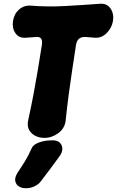

<svg xmlns="http://www.w3.org/2000/svg" viewBox="-20 -709 620 1018"><path d="M328 -69Q323 -28 289 -3Q255 22 216 22Q174 22 147.5 -3Q121 -28 129 -69Q146 -147 158 -211Q170 -275 180.5 -337.5Q191 -400 202 -471Q209 -515 174 -513Q160 -512 145.5 -511Q131 -510 117 -509Q80 -506 61.5 -533.5Q43 -561 49 -598Q55 -636 81.5 -659Q108 -682 144 -679Q234 -672 325 -677Q416 -682 510 -689Q547 -692 566 -664Q585 -636 579 -598Q573 -561 545.5 -533.5Q518 -506 482 -509Q470 -510 458 -511Q446 -512 433 -513Q390 -515 383 -471Q372 -399 362.5 -336Q353 -273 344.5 -209Q336 -145 328 -69ZM196 253Q185 268 163.5 278.5Q142 289 119 289H115Q96 289 80.5 279.5Q65 270 61 251.5Q57 233 73 207Q99 168 115 141.5Q131 115 147 79Q153 64 169.5 54.5Q186 45 208 40Q230 35 253 35H260Q284 35 297 47.5Q310 60 310.5 79Q311 98 296 119Q268 158 246 187Q224 216 196 253Z"/></svg>

Font: Winky Sans ExtraBold
Style: Italic
Weight: 800
Italic angle: -8.97852°
Designer: Simon Atzbach
Foundry: typofactur
Version: Version 1.205